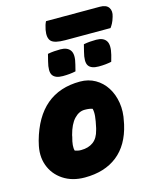

<svg xmlns="http://www.w3.org/2000/svg" viewBox="-140 -1061 947 1167"><g transform="rotate(-15 333.5 -477.5)"><path d="M368 -559Q421 -559 463 -535Q505 -511 532 -469Q559 -427 568 -371.5Q577 -316 563 -254L560 -238Q532 -114 452 -51Q372 12 247 12Q168 12 111.5 -25.5Q55 -63 32.5 -125.5Q10 -188 30 -264L33 -277Q111 -559 368 -559ZM351 -386Q315 -386 285 -354Q255 -322 238 -257L236 -246Q220 -190 229 -162Q238 -159 247 -157Q256 -155 268 -155Q314 -155 344.5 -177.5Q375 -200 387 -249L390 -260Q400 -305 402.5 -332.5Q405 -360 400 -379Q382 -386 351 -386ZM224 -772Q244 -776 264.5 -777.5Q285 -779 304 -779Q348 -779 366 -752.5Q384 -726 368 -666L358 -626Q322 -618 277 -618Q230 -618 213.5 -642.5Q197 -667 213 -728ZM450 -772Q470 -776 490 -777.5Q510 -779 529 -779Q574 -779 591.5 -752.5Q609 -726 594 -666L583 -626Q548 -618 503 -618Q455 -618 439 -642.5Q423 -667 439 -728ZM264 -967H603Q643 -967 658 -944.5Q673 -922 662 -888Q655 -864 647.5 -850Q640 -836 632 -825H347Q280 -825 259.5 -846Q239 -867 248 -917Q254 -948 264 -967Z"/></g></svg>

Font: Recursive Sn Csl St Blk
Style: Italic
Weight: 900
Italic angle: -15°
Version: Version 1.079;hotconv 1.0.112;makeotfexe 2.5.65598; ttfautoh